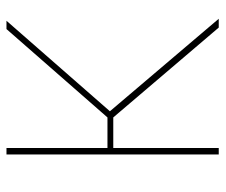

<svg xmlns="http://www.w3.org/2000/svg" viewBox="-70 -608 679 578"><g transform="rotate(-90 269.0 -319.5)"><path d="M474.5 0 204 -317.5H108.5V-335H204L470 -639H495L218.5 -323L218 -333L501 0ZM92.5 0V-639H112V0Z"/></g></svg>

Font: Anek Gurmukhi Medium Thin
Style: Regular
Weight: 250
Version: Version 1.003